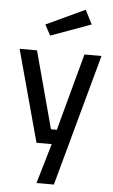

<svg xmlns="http://www.w3.org/2000/svg" viewBox="-63 -785 616 1044"><g transform="rotate(5 245.5 -263.0)"><path d="M177 218 241 0H158L22 -501H117L230 -80H262L376 -501H469L272 218ZM181 -587 150 -645 362 -744 401 -667Z"/></g></svg>

Font: Cairo Play SemiBold
Style: Regular
Weight: 600
Designer: Mohamed Gaber, Accademia di Belle Arti di Urbino
Foundry: Kief Type Foundry, Accademia di Belle Arti di Urbino
Version: Version 3.130;gftools[0.9.24]